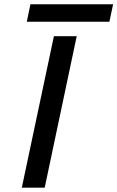

<svg xmlns="http://www.w3.org/2000/svg" viewBox="-20 -861 539 881"><path d="M80.1 0 227.1 -693.8 228 -694.8H332L185.1 0ZM103 -761.2 119.6 -841.3H499L481.9 -761.2Z"/></svg>

Font: CMU Bright
Style: SemiBoldOblique
Weight: 600
Italic angle: -12°
Version: Version 0.7.0